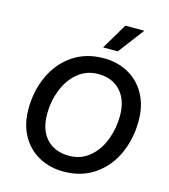

<svg xmlns="http://www.w3.org/2000/svg" viewBox="-135 -1045 1023 1162"><g transform="rotate(15 377.0 -464.0)"><path d="M409 -777 505 -939H624L501 -777ZM69 -301Q69 -413 112 -507.5Q155 -602 237 -658.5Q319 -715 432 -715Q516 -715 584.5 -678Q653 -641 692.5 -570Q732 -499 732 -403Q732 -291 689.5 -196.5Q647 -102 565 -45.5Q483 11 371 11Q286 11 217.5 -26Q149 -63 109 -133.5Q69 -204 69 -301ZM615 -403Q615 -502 563.5 -558Q512 -614 424 -614Q350 -614 296 -569Q242 -524 214 -452Q186 -380 186 -301Q186 -201 237.5 -145.5Q289 -90 379 -90Q453 -90 506.5 -135Q560 -180 587.5 -252Q615 -324 615 -403Z"/></g></svg>

Font: CBA Beacon Sans Bold
Style: Italic
Weight: 700
Italic angle: -13°
Designer: Wei Huang
Foundry: Wei Huang
Version: Version 1.002